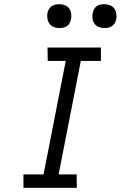

<svg xmlns="http://www.w3.org/2000/svg" viewBox="-20 -897 590 917"><path d="M347 0H92V-64H188L294 -606H208L207 -670H462V-606H366L260 -64H346ZM479 -763Q465 -763 452 -768Q439 -773 431.5 -783.5Q424 -794 422 -808Q420 -822 423 -836Q425 -845 429.5 -853.5Q434 -862 442 -867.5Q450 -873 459.5 -875Q469 -877 478 -877Q492 -877 505 -872Q518 -867 525.5 -856.5Q533 -846 535.5 -832Q538 -818 535 -804Q533 -795 528 -786.5Q523 -778 515 -772.5Q507 -767 497.5 -765Q488 -763 479 -763ZM264 -763Q250 -763 237 -768Q224 -773 216.5 -783.5Q209 -794 206.5 -808Q204 -822 207 -836Q209 -845 214 -853.5Q219 -862 227 -867.5Q235 -873 244.5 -875Q254 -877 263 -877Q277 -877 290 -872Q303 -867 310.5 -856.5Q318 -846 320 -832Q322 -818 319 -804Q317 -795 312.5 -786.5Q308 -778 300 -772.5Q292 -767 282.5 -765Q273 -763 264 -763Z"/></svg>

Font: Lode
Style: Italic
Weight: 400
Italic angle: -11°
Monospace: yes
Designer: Belleve Invis
Foundry: Belleve Invis
Version: Version 29.2.0; ttfautohint (v1.8.3)